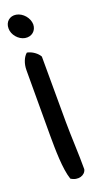

<svg xmlns="http://www.w3.org/2000/svg" viewBox="-153 -648 387 735"><g transform="rotate(-10 41.0 -280.5)"><path d="M-73 -563C-69 -538 -43 -516 -17 -516C10 -516 27 -537 23 -562C18 -588 -8 -610 -35 -610C-61 -610 -78 -589 -73 -563ZM13 -130C23 -75 37 2 60 44C90 57 118 41 119 18C109 -41 91 -116 81 -172L34 -435C24 -448 1 -460 -20 -460C-32 -446 -38 -420 -33 -393Z"/></g></svg>

Font: Snowfall
Style: OpObl
Weight: 400
Designer: Jasper
Foundry: Cannot Into Space Fonts
Version: Version 0.9